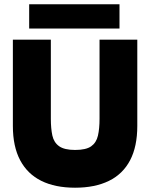

<svg xmlns="http://www.w3.org/2000/svg" viewBox="-20 -865 700 895"><path d="M330 10Q237 10 172.5 -22Q108 -54 74 -118Q40 -182 40 -278V-680H217V-311Q217 -266 224 -233.5Q231 -201 255.5 -183.5Q280 -166 330 -166Q381 -166 405 -183Q429 -200 436.5 -232.5Q444 -265 444 -311V-680H620V-278Q620 -182 586.5 -118Q553 -54 488 -22Q423 10 330 10ZM116 -732V-845H537V-732Z"/></svg>

Font: Teachers ExtraBold
Style: Regular
Weight: 800
Designer: Alfredo Marco Pradil, Chank Diesel
Version: Version 1.001